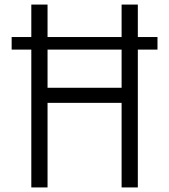

<svg xmlns="http://www.w3.org/2000/svg" viewBox="-20 -820 740 840"><path d="M117 0V-603H31V-658H117V-800H188V-658H512V-800H583V-658H669V-603H583V0H512V-370H188V0ZM188 -436H512V-603H188Z"/></svg>

Font: Martian Mono ExtraLight
Style: Regular
Weight: 200
Monospace: yes
Designer: Roman Shamin
Foundry: Evil Martians
Version: Version 1.000; ttfautohint (v1.8.4.7-5d5b)